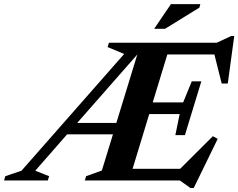

<svg xmlns="http://www.w3.org/2000/svg" viewBox="-96 -878 1160 934"><path d="M75.5 -47.5 143 -21 136.5 0H-76.5L-70 -21L8.5 -47.5L508 -615.5L427.5 -649L434 -670H958L1029 -703H1043.5L1012 -471.5H982.5L947 -613H718L647 -380H795L837 -482.5H883.5L803.5 -220.5H757L778 -323H630L549 -57H780.5L939.5 -215.5L963 -202.5L846.5 36.5H830.5L779 0H316.5L323 -21L399.5 -48.5L453.5 -224.5H230.5ZM279.5 -280H470L572 -613ZM654 -738 735.5 -858H878.5L874 -841L707 -738Z"/></svg>

Font: Newsreader Text
Style: Bold Italic
Weight: 700
Italic angle: -17°
Designer: Hugues Gentile
Foundry: Production Type
Version: Version 1.001